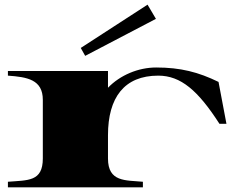

<svg xmlns="http://www.w3.org/2000/svg" viewBox="-20 -805 1018 825"><path d="M444 -124V-224C444 -386 514 -480 660 -480C757 -480 831 -416 923 -273H953L919 -453C833 -495 756 -515 651 -515C574 -515 496 -482 444 -428V-500H14V-480C97 -474 164 -463 164 -376V-124C164 -24 100 -31 14 -24V0H594V-24C520 -31 444 -22 444 -124ZM650 -724 614 -785 327 -599 346 -565Z"/></svg>

Font: Sprat Extended Black
Style: Regular
Weight: 900
Width: 9
Designer: Ethan Nakache
Foundry: Collletttivo
Version: Version 2.000;Glyphs 3.2 (3217)